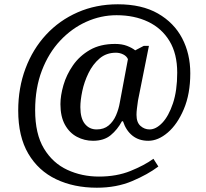

<svg xmlns="http://www.w3.org/2000/svg" viewBox="-20 -734 961 896"><path d="M432 142Q325 142 242 102.5Q159 63 112 -17Q65 -97 65 -218Q65 -324 99 -414.5Q133 -505 195 -572Q257 -639 342.5 -676.5Q428 -714 530 -714Q642 -714 717 -671Q792 -628 830 -555.5Q868 -483 868 -392Q868 -296 838 -225Q808 -154 763 -115.5Q718 -77 672 -77Q628 -77 598 -101Q568 -125 554 -168H549Q528 -129 496.5 -103Q465 -77 414 -77Q374 -77 339 -95.5Q304 -114 283 -152Q262 -190 262 -248Q262 -288 276 -336.5Q290 -385 320.5 -429Q351 -473 399.5 -501Q448 -529 517 -529Q549 -529 572.5 -520Q596 -511 611 -499L651 -520H675L624 -265Q624 -265 622.5 -254Q621 -243 619 -227.5Q617 -212 617 -198Q617 -163 635.5 -146.5Q654 -130 678 -130Q708 -130 737.5 -161Q767 -192 787 -251.5Q807 -311 807 -395Q807 -483 771 -542.5Q735 -602 671 -632.5Q607 -663 524 -663Q451 -663 383 -632.5Q315 -602 261 -544.5Q207 -487 175.5 -405Q144 -323 144 -220Q144 -109 185 -41Q226 27 294 58.5Q362 90 442 90Q524 90 588.5 64Q653 38 696 7L719 43Q670 80 597 111Q524 142 432 142ZM431 -130Q465 -130 487 -148.5Q509 -167 521.5 -196Q534 -225 539 -255L577 -458Q571 -472 555 -480Q539 -488 521 -488Q476 -488 444.5 -461Q413 -434 393 -393Q373 -352 364 -309Q355 -266 355 -234Q355 -182 376 -156Q397 -130 431 -130Z"/></svg>

Font: Noto Serif Dives Akuru
Style: Regular
Weight: 400
Designer: Fernando Caro
Foundry: Fernando Caro
Version: Version 2.000; ttfautohint (v1.8.4.7-5d5b)